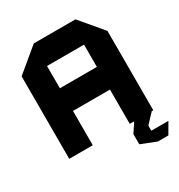

<svg xmlns="http://www.w3.org/2000/svg" viewBox="-206 -857 1094 1173"><g transform="rotate(-30 341.0 -270.0)"><path d="M42 0V-582L207 -719H208V0ZM208 -242V-402H469V-242ZM469 0V-559H635V0ZM208 -559V-719H501L635 -560V-559ZM457 66V65L500 0H623V1L562 66ZM561 178 457 137V66H562V178ZM562 179V102H682V103L638 179Z"/></g></svg>

Font: Foldit
Style: Bold
Weight: 700
Version: Version 1.003